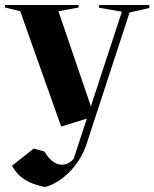

<svg xmlns="http://www.w3.org/2000/svg" viewBox="-55 -500 618 769"><path d="M190 7 293 -25 240 136C214 167 164 177 123 107L80 95L-7 164C19 211 59 236 125 249C187 234 261 169 291 79L464 -450L543 -468V-480H342V-469L433 -453L309 -74L179 -455L260 -470V-480H-35V-470L26 -455Z"/></svg>

Font: Mazius Display
Style: Bold
Weight: 700
Designer: Alberto Casagrande & Collletttivo
Foundry: Collletttivo
Version: Version 2.000;Glyphs 3.2 (3221)